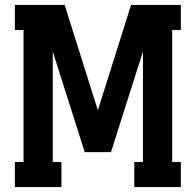

<svg xmlns="http://www.w3.org/2000/svg" viewBox="-20 -755 790 775"><path d="M40 0V-101H75V-634H40V-735H241L375 -310L509 -735H710V-634H675V-101H710V0H522V-101H557V-547L428 -141H322L193 -547V-101H228V0Z"/></svg>

Font: Iosevka Plex Etoile
Style: Bold
Weight: 700
Designer: Belleve Invis
Foundry: Belleve Invis
Version: Version 25.1.1; ttfautohint (v1.8.4)